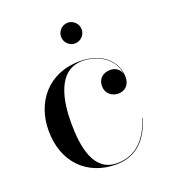

<svg xmlns="http://www.w3.org/2000/svg" viewBox="-123 -738 751 841"><g transform="rotate(-20 253.0 -318.0)"><path d="M239.5 -598C239.5 -571.5 261 -550 287.5 -550C314 -550 335.5 -571.5 335.5 -598C335.5 -624.5 314 -646.5 287.5 -646.5C261 -646.5 239.5 -624.5 239.5 -598ZM454.5 -143H452.5C425.5 -57 373.5 6 281.5 6C173 6 152 -115.5 152 -230C152 -324 171.5 -467 290.5 -467C360 -467 433 -427 442 -351.5C435.5 -376 414.5 -388.5 391 -388.5C360.5 -388.5 334 -369.5 334 -334.5C334 -294.5 366 -278.5 391 -278.5C421.5 -278.5 445 -299.5 445 -335.5C445 -410.5 382.5 -470 280.5 -470C129.5 -470 47.5 -360 47.5 -230C47.5 -80 144 10 275 10C376 10 428.5 -56 454.5 -143Z"/></g></svg>

Font: Bodoni* 96pt
Style: Regular
Weight: 400
Version: Version 2.3